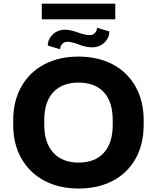

<svg xmlns="http://www.w3.org/2000/svg" viewBox="-20 -1034 869 1063"><path d="M775.4 -368.7V-341.8Q775.4 -234.9 730.2 -154.8Q685.1 -74.7 603.5 -32.5Q522 9.8 415 9.8Q309.6 9.8 227.8 -32.5Q146 -74.7 99.6 -154.8Q53.2 -234.9 53.2 -341.8V-368.7Q53.2 -475.6 99.1 -555.9Q145 -636.2 226.6 -678.5Q308.1 -720.7 414.1 -720.7Q521 -720.7 602.5 -678.5Q684.1 -636.2 729.7 -555.9Q775.4 -475.6 775.4 -368.7ZM604 -341.8V-369.6Q604 -470.7 554.7 -523.7Q505.4 -576.7 414.1 -576.7Q324.2 -576.7 274.7 -523.2Q225.1 -469.7 225.1 -369.6V-341.8Q225.1 -242.7 275.4 -188.2Q325.7 -133.8 415 -133.8Q505.9 -133.8 554.9 -188Q604 -242.2 604 -341.8ZM517.1 -880.4 585.4 -859.9Q585.4 -824.2 557.9 -798.1Q530.3 -772 488.8 -772Q456.1 -772 416.3 -787.4Q376.5 -802.7 352.5 -802.7Q335.9 -802.7 324.5 -790.8Q313 -778.8 313 -761.2L244.6 -781.7Q244.6 -816.9 272.2 -843.3Q299.8 -869.6 341.8 -869.6Q367.2 -869.6 410.2 -854.5Q453.1 -839.4 477.5 -839.4Q493.7 -839.4 505.4 -851.1Q517.1 -862.8 517.1 -880.4ZM618.2 -1013.7V-926.8H211.4V-1013.7Z"/></svg>

Font: Bert Sans Black
Style: Regular
Weight: 900
Designer: Christian Robertson, Adam Twardoch, & Cristiano Sobral
Foundry: Google
Version: Version 12.135;January 10, 2020;FontCreator 12.0.0.2547 64-b